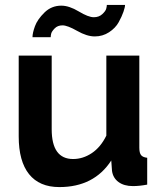

<svg xmlns="http://www.w3.org/2000/svg" viewBox="-20 -750 658 780"><path d="M186 -599H112Q112 -616 122 -643.5Q132 -671 160.5 -699Q189 -727 229 -727Q261 -727 300 -703.5Q339 -680 361 -680Q382 -680 395.5 -692.5Q409 -705 411.5 -714.5Q414 -724 414 -730H488Q488 -721 481.5 -702Q475 -683 462 -659.5Q449 -636 423 -619Q397 -602 365 -602Q333 -602 293.5 -624.5Q254 -647 234 -647Q214 -647 202 -634.5Q190 -622 188 -613.5Q186 -605 186 -599ZM56 -196V-524H190V-225Q190 -104 277 -104Q317 -104 353 -128Q389 -152 412 -199V-524H546V-150Q546 -129 553 -120Q560 -111 578 -109V0Q546 6 520 6Q484 6 461.5 -10.5Q439 -27 435 -56L432 -98Q362 10 221 10Q140 10 98 -42.5Q56 -95 56 -196Z"/></svg>

Font: Raleway-v4020
Style: Bold
Weight: 700
Designer: Matt McInerney, Pablo Impallari, Rodrigo Fuenzalida
Foundry: Matt McInerney, Pablo Impallari, Rodrigo Fuenzalida
Version: Version 4.020;PS 004.020;hotconv 1.0.88;makeotf.lib2.5.64775